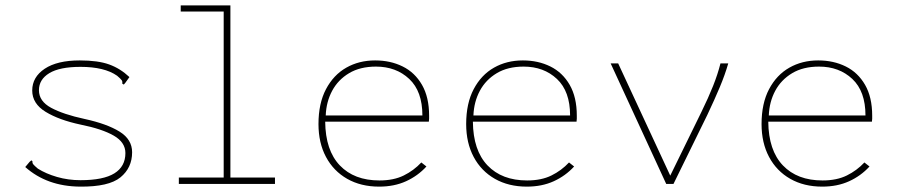

<svg xmlns="http://www.w3.org/2000/svg" viewBox="-20 -685 3340 715"><path d="M278 10Q155 9 74 -63L90 -82L97 -88L101 -84Q100 -78 104 -73Q108 -68 121 -57Q151 -38 192.5 -26Q234 -14 280 -14Q365 -14 406 -39.5Q447 -65 447 -115Q447 -155 403.5 -180Q360 -205 280 -221Q200 -238 150 -268.5Q100 -299 100 -348Q100 -398 146.5 -429Q193 -460 277 -460Q345 -460 386.5 -445Q428 -430 462 -398L447 -377L441 -370L435 -374Q437 -381 433 -386.5Q429 -392 416 -403Q369 -436 280 -436Q202 -436 163.5 -412.5Q125 -389 125 -349Q125 -308 170.5 -283.5Q216 -259 295 -242Q378 -224 425 -195Q472 -166 472 -118Q472 -60 428.5 -24.5Q385 11 278 10Z M646 0V-24H813V-642H653V-665H838V-24H1004V0Z M1392 10Q1324 10 1273 -19Q1222 -48 1194 -100.5Q1166 -153 1166 -223Q1166 -300 1194 -353Q1222 -406 1269.5 -433Q1317 -460 1377 -460Q1434 -460 1479.5 -437.5Q1525 -415 1551.5 -369Q1578 -323 1578 -254Q1578 -246 1578 -243Q1578 -240 1577 -232H1191Q1192 -125 1245.5 -69Q1299 -13 1393 -13Q1446 -13 1483.5 -31.5Q1521 -50 1549 -80L1568 -65Q1536 -30 1492 -10Q1448 10 1392 10ZM1193 -255H1553Q1553 -345 1504 -391Q1455 -437 1380 -437Q1321 -437 1280 -412.5Q1239 -388 1217 -347Q1195 -306 1193 -255Z M1942 10Q1874 10 1823 -19Q1772 -48 1744 -100.5Q1716 -153 1716 -223Q1716 -300 1744 -353Q1772 -406 1819.5 -433Q1867 -460 1927 -460Q1984 -460 2029.5 -437.5Q2075 -415 2101.5 -369Q2128 -323 2128 -254Q2128 -246 2128 -243Q2128 -240 2127 -232H1741Q1742 -125 1795.5 -69Q1849 -13 1943 -13Q1996 -13 2033.5 -31.5Q2071 -50 2099 -80L2118 -65Q2086 -30 2042 -10Q1998 10 1942 10ZM1743 -255H2103Q2103 -345 2054 -391Q2005 -437 1930 -437Q1871 -437 1830 -412.5Q1789 -388 1767 -347Q1745 -306 1743 -255Z M2461 0 2254 -449H2282L2476 -31L2592 -268Q2618 -321 2635.5 -365Q2653 -409 2663 -449H2692Q2680 -407 2660.5 -360.5Q2641 -314 2614 -257L2488 0Z M3042 10Q2974 10 2923 -19Q2872 -48 2844 -100.5Q2816 -153 2816 -223Q2816 -300 2844 -353Q2872 -406 2919.5 -433Q2967 -460 3027 -460Q3084 -460 3129.5 -437.5Q3175 -415 3201.5 -369Q3228 -323 3228 -254Q3228 -246 3228 -243Q3228 -240 3227 -232H2841Q2842 -125 2895.5 -69Q2949 -13 3043 -13Q3096 -13 3133.5 -31.5Q3171 -50 3199 -80L3218 -65Q3186 -30 3142 -10Q3098 10 3042 10ZM2843 -255H3203Q3203 -345 3154 -391Q3105 -437 3030 -437Q2971 -437 2930 -412.5Q2889 -388 2867 -347Q2845 -306 2843 -255Z"/></svg>

Font: Inconsolata SemiExpanded ExtraLight
Style: Regular
Weight: 200
Width: 6
Monospace: yes
Designer: Raph Levien, Cyreal, Brenton Simpson
Foundry: Raph Levien, Cyreal, Google
Version: Version 3.001; ttfautohint (v1.8.2.53-6de2)